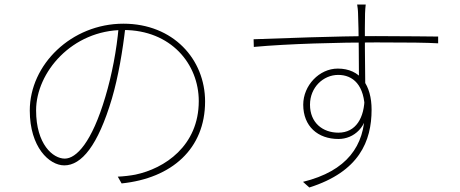

<svg xmlns="http://www.w3.org/2000/svg" viewBox="-20 -798 2040 851"><path d="M536 -680 506 -679C497 -576 476 -466 447 -369C387 -166 318 -95 267 -95C215 -95 140 -158 140 -309C140 -477 299 -665 527 -665C738 -665 861 -514 861 -350C861 -151 709 -51 580 -24C560 -20 527 -16 502 -15L519 15C742 -8 889 -139 889 -348C889 -535 748 -693 527 -693C297 -693 112 -512 112 -308C112 -146 198 -65 265 -65C341 -65 414 -152 476 -361C504 -456 524 -574 536 -680Z M1601 -778H1563C1564 -774 1567 -751 1567 -738C1570 -680 1571 -474 1571 -448L1599 -413C1598 -492 1596 -674 1598 -738C1598 -747 1600 -772 1601 -778ZM1104 -624 1105 -590C1255 -604 1485 -610 1647 -610C1793 -610 1872 -609 1922 -606V-636C1883 -636 1788 -638 1646 -638C1463 -638 1226 -628 1104 -624ZM1612 -339 1596 -369C1596 -275 1557 -210 1480 -210C1410 -210 1354 -254 1354 -334C1354 -411 1413 -466 1479 -466C1544 -466 1597 -422 1597 -306C1597 -152 1518 -40 1323 8L1351 33C1572 -37 1627 -172 1627 -312C1627 -419 1578 -494 1477 -494C1395 -494 1324 -419 1324 -334C1324 -238 1389 -182 1480 -182C1548 -182 1612 -234 1612 -339Z"/></svg>

Font: Source Han Sans JP VF
Style: Regular
Weight: 250
Designer: Ryoko NISHIZUKA 西塚涼子 (kana, bopomofo & ideographs); Paul D. Hunt (Latin, Greek & Cyrillic); Sandoll Communications 산돌커뮤니
Foundry: Adobe
Version: Version 2.004;hotconv 1.0.118;makeotfexe 2.5.65603